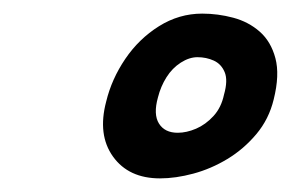

<svg xmlns="http://www.w3.org/2000/svg" viewBox="-20 -676 427 282"><path d="M215 -414Q169 -414 146 -446Q123 -478 136 -527Q144 -560 164 -589.5Q184 -619 213.5 -637.5Q243 -656 277 -656Q300 -656 322.5 -650Q345 -644 361.5 -629.5Q378 -615 384.5 -590.5Q391 -566 382 -530Q375 -501 356.5 -479Q338 -457 314 -442.5Q290 -428 264 -421Q238 -414 215 -414ZM241 -481Q254 -481 268 -487Q282 -493 293.5 -505.5Q305 -518 309 -537Q315 -558 310 -570Q305 -582 294 -587Q283 -592 270 -592Q258 -592 245.5 -584Q233 -576 224.5 -562.5Q216 -549 212 -533Q205 -508 213.5 -494.5Q222 -481 241 -481Z"/></svg>

Font: Sour Gummy Black
Style: Italic
Weight: 900
Italic angle: -11.3°
Designer: Stefie Justprince
Foundry: Eifetstype
Version: Version 1.000